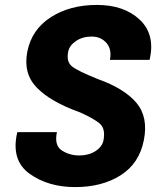

<svg xmlns="http://www.w3.org/2000/svg" viewBox="-20 -741 627 771"><path d="M581.5 -503.4 580.1 -500.5H421.4Q429.7 -543.5 407.2 -568.8Q384.8 -594.2 348.1 -594.2Q311.5 -594.2 285.2 -576.4Q258.8 -558.6 253.9 -533.7Q245.6 -493.2 269 -474.4Q292.5 -455.6 373.5 -423.3Q479 -385.7 527.6 -328.4Q576.2 -271 557.6 -177.7Q539.1 -84.5 464.4 -37.1Q389.6 10.3 281.7 10.3Q173.8 10.3 98.9 -43.2Q23.9 -96.7 48.8 -207.5L49.8 -210.4H208.5Q197.3 -156.7 228.5 -136.7Q259.8 -116.7 297.9 -116.7Q335.9 -116.7 363 -134Q390.1 -151.4 395.5 -177.2Q403.8 -221.7 383.3 -241.9Q362.8 -262.2 300.8 -290Q184.1 -331.5 128.2 -388.7Q72.3 -445.8 89.8 -534.2Q107.4 -622.6 184.1 -671.9Q260.7 -721.2 369.1 -721.2Q477.5 -721.2 540.5 -662.6Q603.5 -604 581.5 -503.4Z"/></svg>

Font: Roboto-BlackItalic
Style: Italic
Weight: 900
Italic angle: -12°
Designer: Google
Version: Version 1.100141; 2013